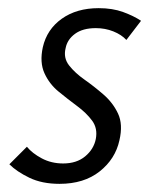

<svg xmlns="http://www.w3.org/2000/svg" viewBox="-20 -443 382 471"><path d="M126 8Q83 8 52 -7Q21 -22 3 -40L46 -83Q59 -67 82.5 -54.5Q106 -42 135 -42Q168 -42 189 -59.5Q210 -77 215 -102Q220 -128 206 -147Q192 -166 169 -183Q146 -200 123.5 -218.5Q101 -237 89 -263.5Q77 -290 85 -327Q95 -371 131.5 -397Q168 -423 222 -423Q256 -423 282 -413.5Q308 -404 326 -392L290 -345Q278 -358 258 -366Q238 -374 215 -374Q183 -374 164 -360Q145 -346 141 -325Q135 -301 149.5 -282.5Q164 -264 187.5 -247.5Q211 -231 234 -211Q257 -191 269.5 -164.5Q282 -138 273 -99Q263 -53 224.5 -22.5Q186 8 126 8Z"/></svg>

Font: Ysabeau Office
Style: Italic
Weight: 400
Italic angle: -12°
Designer: Christian Thalmann (Catharsis Fonts)
Version: Version 2.001;gftools[0.9.30]; featfreeze: tnum,lnum,ss02